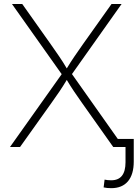

<svg xmlns="http://www.w3.org/2000/svg" viewBox="-20 -748 701 977"><path d="M30.8 0 293.9 -370.6 41 -727.5H93.3L237.8 -523.4Q262.2 -488.8 281.2 -460.9Q300.3 -433.1 319.8 -399.9Q339.8 -433.1 358.9 -460.9Q377.9 -488.8 402.3 -523.4L547.4 -727.5H598.6L346.2 -371.1L608.4 0H556.2L397.5 -224.1Q375 -255.9 356.7 -283Q338.4 -310.1 319.8 -341.3Q300.8 -309.6 282.5 -282.5Q264.2 -255.4 241.7 -224.1L82 0ZM545.9 209.5Q523.9 209.5 507.3 205.6L512.2 166Q519 167.5 527.8 168.5Q536.6 169.4 545.9 169.4Q618.7 169.4 618.7 77.6V0H571.3V-41H660.6V73.7Q660.6 139.6 631.1 174.6Q601.6 209.5 545.9 209.5Z"/></svg>

Font: Inter Extra Light
Style: Regular
Weight: 200
Designer: Rasmus Andersson
Foundry: rsms
Version: Version 4.000;git-3c8e0fc